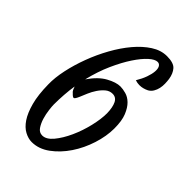

<svg xmlns="http://www.w3.org/2000/svg" viewBox="-227 -820 931 931"><g transform="rotate(45 239.0 -354.5)"><path d="M175.8 24.4Q152.3 24.4 127.4 11.2Q102.5 -2 82.5 -31.7Q62.5 -61.5 49.3 -110.4Q36.1 -159.2 35.2 -230.5Q34.2 -275.4 45.9 -330.1Q57.6 -384.8 78.6 -440.9Q99.6 -497.1 128.9 -549.8Q158.2 -602.5 192.9 -643.6Q227.5 -684.6 266.1 -709.5Q304.7 -734.4 345.7 -734.4Q391.6 -734.4 408.7 -714.8Q425.8 -695.3 430.7 -663.1Q432.6 -649.4 433.1 -633.3Q433.6 -617.2 430.2 -601.6Q426.8 -585.9 418.9 -572.8Q411.1 -559.6 397.5 -551.8Q385.7 -545.9 374 -543Q363.3 -540 349.6 -540Q335.9 -540 321.3 -544.9Q337.9 -572.3 346.7 -597.2Q355.5 -622.1 356.9 -641.1Q358.4 -660.2 352.1 -671.4Q345.7 -682.6 333 -682.6Q315.4 -682.6 290.5 -660.2Q265.6 -637.7 238.8 -597.2Q211.9 -556.6 186.5 -500Q161.1 -443.4 144.5 -374Q180.7 -426.8 220.7 -448.7Q260.7 -470.7 290 -470.7Q306.6 -470.7 328.1 -464.8Q349.6 -459 368.2 -440.9Q386.7 -422.9 399.9 -390.6Q413.1 -358.4 413.1 -305.7Q413.1 -252.9 394.5 -194.8Q376 -136.7 343.3 -87.9Q310.5 -39.1 267.1 -7.3Q223.6 24.4 175.8 24.4ZM132.8 -313.5Q127.9 -282.2 125.5 -248.5Q123 -214.8 123 -179.7Q123 -168.9 126 -144.5Q128.9 -120.1 136.2 -95.7Q143.6 -71.3 156.2 -52.7Q168.9 -34.2 189.5 -34.2Q216.8 -34.2 243.2 -65.9Q269.5 -97.7 290.5 -144Q311.5 -190.4 323.7 -241.7Q335.9 -293 335.9 -333Q335 -373 323.7 -396Q312.5 -418.9 288.1 -418.9Q267.6 -418.9 251.5 -405.3Q235.4 -391.6 222.7 -372.6Q210 -353.5 201.2 -333Q192.4 -312.5 186.5 -297.9Q175.8 -272.5 169.4 -271Q163.1 -269.5 150.4 -283.2Q143.6 -288.1 139.6 -296.4Q135.7 -304.7 132.8 -313.5Z"/></g></svg>

Font: Satisfy
Style: Regular
Weight: 400
Designer: Font Diner, Inc
Foundry: Font Diner, Inc
Version: Version 1.000